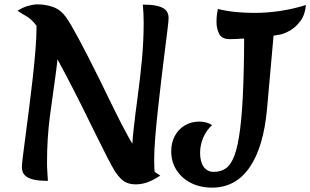

<svg xmlns="http://www.w3.org/2000/svg" viewBox="-20 -822 1419 878"><path d="M80 -58Q80 -71 85 -110Q90 -149 97.5 -206.5Q105 -264 113.5 -330Q122 -396 129.5 -463.5Q137 -531 142 -591.5Q147 -652 147 -695Q147 -733 143.5 -757Q140 -781 133 -796Q184 -783 208.5 -762.5Q233 -742 240.5 -715.5Q248 -689 248 -657Q248 -576 235 -485Q222 -394 208.5 -292.5Q195 -191 195 -78Q195 -57 196.5 -36Q198 -15 199 5Q161 5 137.5 0Q114 -5 101.5 -14Q89 -23 84.5 -34Q80 -45 80 -58ZM590 -45Q586 -58 584.5 -70Q583 -82 583 -97Q583 -158 591 -230.5Q599 -303 610 -383.5Q621 -464 629 -549Q637 -634 637 -720Q637 -740 636 -761Q635 -782 633 -801Q671 -801 694.5 -796Q718 -791 730 -782.5Q742 -774 746.5 -763Q751 -752 751 -740Q751 -727 746 -686.5Q741 -646 733.5 -587.5Q726 -529 718 -461Q710 -393 702.5 -324.5Q695 -256 690 -195Q685 -134 685 -90Q685 -70 686 -50.5Q687 -31 690 -14ZM506 -38Q494 -57 470.5 -102.5Q447 -148 416.5 -210.5Q386 -273 351 -343Q316 -413 280 -481.5Q244 -550 210.5 -608Q177 -666 148 -703Q125 -734 99.5 -748.5Q74 -763 60 -773Q86 -789 109.5 -795.5Q133 -802 152 -802Q190 -802 224 -789.5Q258 -777 283 -742Q301 -717 339.5 -645.5Q378 -574 434 -461Q467 -394 500.5 -325Q534 -256 568 -194.5Q602 -133 638 -87Q674 -41 713 -19Q679 3 653 12Q627 21 601 21Q580 21 563.5 15Q547 9 533.5 -4Q520 -17 506 -38ZM950 36Q895 36 853 14.5Q811 -7 787 -44.5Q763 -82 763 -130Q763 -170 779.5 -200.5Q796 -231 825 -248.5Q854 -266 892 -266Q924 -266 950 -250Q925 -228 910 -194Q895 -160 895 -123Q895 -82 911.5 -59Q928 -36 958 -36Q989 -36 1012.5 -52Q1036 -68 1052 -110.5Q1068 -153 1078 -231Q1088 -309 1092.5 -432Q1097 -555 1097 -733L1238 -738L1201 -323Q1185 -148 1121 -56Q1057 36 950 36ZM1030 -643Q994 -643 982 -667.5Q970 -692 970 -721Q970 -740 972 -755.5Q974 -771 976 -781Q1017 -771 1059 -767Q1101 -763 1142 -763Q1202 -763 1261.5 -772Q1321 -781 1379 -799Q1375 -754 1353.5 -725.5Q1332 -697 1306.5 -682.5Q1281 -668 1261 -664Q1231 -658 1186.5 -653.5Q1142 -649 1099.5 -646Q1057 -643 1030 -643Z"/></svg>

Font: Merienda
Style: Bold
Weight: 700
Designer: Eduardo Rodriguez Tunni
Foundry: Eduardo Rodriguez Tunni
Version: Version 2.001